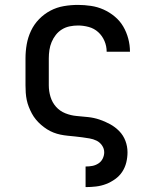

<svg xmlns="http://www.w3.org/2000/svg" viewBox="-20 -558 640 783"><path d="M329 205V121H330Q344 121 357 118.5Q370 116 381.5 108.5Q393 101 399 88.5Q405 76 405 63Q405 48 396 35Q387 22 373.5 15.5Q360 9 345 6.5Q330 4 315.5 2Q301 0 286 -1.5Q271 -3 256 -4.5Q241 -6 226.5 -9Q212 -12 198 -17.5Q184 -23 171.5 -31Q159 -39 147.5 -49Q136 -59 126.5 -70.5Q117 -82 110 -95Q103 -108 97.5 -122Q92 -136 89 -150.5Q86 -165 85 -180Q84 -195 84 -210V-320Q84 -349 89 -377.5Q94 -406 106.5 -432.5Q119 -459 139.5 -480Q160 -501 185.5 -514.5Q211 -528 240 -533Q269 -538 298 -538Q324 -538 351 -534Q378 -530 402.5 -519Q427 -508 448 -490.5Q469 -473 482.5 -450Q496 -427 503 -400.5Q510 -374 510 -348Q510 -348 510 -347.5Q510 -347 510 -347H415Q415 -347 415 -347Q415 -347 415 -347Q415 -370 406 -391Q397 -412 380.5 -427Q364 -442 342 -448Q320 -454 298 -454Q281 -454 264 -450.5Q247 -447 232.5 -438Q218 -429 207.5 -415.5Q197 -402 190.5 -386.5Q184 -371 181.5 -354Q179 -337 179 -320V-210Q179 -186 186 -163Q193 -140 208.5 -122.5Q224 -105 246.5 -96Q269 -87 292.5 -85Q316 -83 339.5 -80.5Q363 -78 385.5 -70.5Q408 -63 429 -51.5Q450 -40 466.5 -23Q483 -6 491.5 16.5Q500 39 500 63Q500 84 495 104.5Q490 125 478.5 142.5Q467 160 449.5 172.5Q432 185 412.5 192.5Q393 200 372 202.5Q351 205 330 205Z"/></svg>

Font: Iosevka Curly Slab MdEx
Style: Regular
Weight: 500
Width: 7
Monospace: yes
Designer: Belleve Invis
Foundry: Belleve Invis
Version: Version 11.1.0; ttfautohint (v1.8.3)